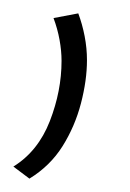

<svg xmlns="http://www.w3.org/2000/svg" viewBox="-21 -66 195 287"><path d="M59 -39 96 -46Q102 -30 105.5 -12Q109 6 109 24Q109 54 100 88.5Q91 123 72.5 152.5Q54 182 23 201L-1 183Q36 160 53.5 115Q71 70 71 25Q71 10 68 -6.5Q65 -23 59 -39Z"/></svg>

Font: Georama ExtraLight
Style: Regular
Weight: 250
Version: Version 1.001